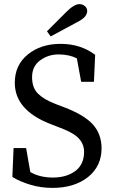

<svg xmlns="http://www.w3.org/2000/svg" viewBox="-20 -897 552 932"><path d="M165.5 -441.4Q194.8 -413.1 250 -392.1L290 -377Q389.6 -338.9 430.7 -293Q472.2 -247.1 473.1 -178.2Q473.1 -89.8 406.7 -37.1Q340.3 15.1 234.9 15.1Q177.7 15.1 126.5 -0.5Q75.2 -16.1 40 -38.1L45.9 -178.2H106.9L127 -62Q172.4 -35.2 237.3 -35.2Q302.7 -35.2 345.7 -66.9Q388.2 -99.1 388.2 -160.2Q388.2 -221.2 319.3 -255.9Q295.9 -268.1 264.2 -279.8L225.1 -294.9Q51.8 -362.3 51.8 -495.1Q51.8 -581.1 114.7 -632.3Q177.7 -684.1 274.4 -684.1Q371.1 -684.1 441.9 -630.9L436 -500H374L353 -613.8Q315.4 -632.8 264.6 -632.8Q213.9 -632.8 174.8 -604Q135.7 -575.2 135.7 -522.5Q135.7 -469.7 165.5 -441.4ZM365.7 -877Q379.9 -877 391.6 -867.7Q403.3 -858.4 403.3 -843.8Q403.3 -829.1 391.6 -815.4Q380.9 -802.7 352.1 -788.1L226.1 -720.2L208 -745.1L301.8 -838.9Q339.8 -877 365.7 -877Z"/></svg>

Font: SourceSerifPro-Regular
Style: Regular
Weight: 400
Designer: Frank Grießhammer
Foundry: Adobe Systems Incorporated
Version: Version 1.014;PS Version 1.0;hotconv 1.0.73;makeotf.lib2.5.5